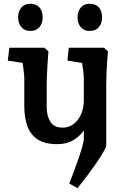

<svg xmlns="http://www.w3.org/2000/svg" viewBox="-20 -742 651 997"><path d="M276.6 6.5Q214.3 6.5 176.9 -17.2Q139.5 -41 122.8 -85.2Q106.1 -129.5 106.1 -191.1V-336.3Q106.1 -347.8 103.5 -369.1Q100.8 -390.5 97.5 -415.3Q94.2 -440.1 91.2 -460.9L146.9 -407.4L20.7 -427.4L28.3 -494H211.1L231.4 -475.4Q229.7 -449.9 227.4 -417.5Q225.1 -385 223.8 -355.1Q222.5 -325.3 222.5 -306.3V-186.2Q222.5 -140.3 241.5 -109.8Q260.5 -79.3 306 -79.3Q337.5 -79.3 362.2 -97.8Q386.9 -116.4 401.1 -149Q415.3 -181.7 415.3 -224.5L443 -106.1Q428.1 -78.8 406.6 -53.1Q385.2 -27.4 353.8 -10.4Q322.4 6.5 276.6 6.5ZM382.5 235 339.9 211.2Q351.9 179.8 365.1 144.5Q378.3 109.1 389.8 75.2Q401.3 41.4 408.3 15.7Q415.3 -10 415.3 -21Q415.3 -36 415.3 -63Q415.3 -90 415.3 -117V-336.3Q415.3 -350.5 412 -375.5Q408.6 -400.5 404.5 -426.9Q400.4 -453.4 397.4 -471.5L456.1 -407.1L329.9 -427.4L337.1 -494H520.3L540.5 -475.4Q538.9 -456.5 536.6 -425.9Q534.3 -395.3 533 -363.1Q531.6 -330.9 531.6 -306.3V10Q531.6 21 517.5 46Q503.3 71 481 103.5Q458.7 136 432.7 170.5Q406.6 205 382.5 235ZM137.1 -581.2Q107.2 -581.2 90.6 -601.4Q74 -621.5 74 -651.4Q74 -682.4 90.6 -702.4Q107.2 -722.5 137.4 -722.5Q167.6 -722.5 184.5 -703.7Q201.5 -685 201.5 -651.3Q201.5 -620.9 184.7 -601Q168 -581.2 137.1 -581.2ZM445.6 -581.2Q415.7 -581.2 399.1 -601.4Q382.5 -621.5 382.5 -651.4Q382.5 -682.4 399.1 -702.4Q415.7 -722.5 446 -722.5Q476.2 -722.5 493.1 -703.7Q510 -685 510 -651.3Q510 -620.9 493.3 -601Q476.5 -581.2 445.6 -581.2Z"/></svg>

Font: Andada Pro
Style: Regular
Weight: 400
Designer: Carolina Giovagnoli
Foundry: Huerta Tipografica
Version: Version 3.003